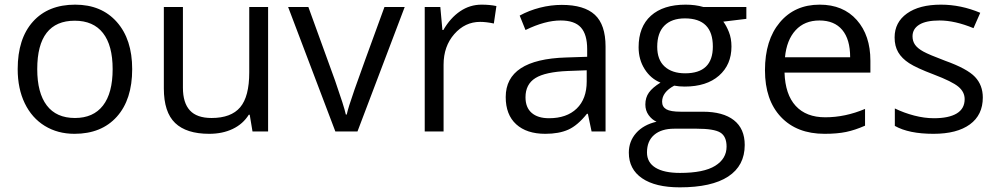

<svg xmlns="http://www.w3.org/2000/svg" viewBox="-20 -565 4289 825"><path d="M548 -268Q548 -137 482 -63.5Q416 10 300 10Q228 10 172.5 -24Q117 -58 86.5 -121Q56 -184 56 -268Q56 -399 121.5 -472Q187 -545 303 -545Q416 -545 482 -470.5Q548 -396 548 -268ZM140 -268Q140 -166 181 -112Q222 -58 302 -58Q381 -58 422.5 -111.5Q464 -165 464 -268Q464 -370 422.5 -423Q381 -476 301 -476Q221 -476 180.5 -424Q140 -372 140 -268Z M766 -535V-188Q766 -123 796 -90.5Q826 -58 889 -58Q973 -58 1012 -104Q1051 -150 1051 -254V-535H1132V0H1065L1053 -72H1049Q1024 -32 980 -11Q936 10 879 10Q781 10 732.5 -36.5Q684 -83 684 -185V-535Z M1421 0 1218 -535H1305L1420 -218Q1459 -106 1466 -73H1470Q1475 -99 1503.5 -180.5Q1532 -262 1632 -535H1719L1516 0Z M2049 -545Q2085 -545 2113 -539L2102 -464Q2069 -471 2043 -471Q1978 -471 1932 -418.5Q1886 -366 1886 -287V0H1805V-535H1872L1881 -436H1885Q1915 -488 1957 -516.5Q1999 -545 2049 -545Z M2522 0 2506 -76H2502Q2462 -26 2422 -8Q2382 10 2323 10Q2243 10 2198 -31Q2153 -72 2153 -148Q2153 -310 2412 -318L2503 -321V-354Q2503 -417 2476 -447Q2449 -477 2389 -477Q2322 -477 2238 -436L2213 -498Q2253 -520 2300 -532Q2347 -544 2394 -544Q2490 -544 2536 -501.5Q2582 -459 2582 -365V0ZM2339 -57Q2415 -57 2458 -98.5Q2501 -140 2501 -215V-263L2420 -260Q2323 -256 2280.5 -229.5Q2238 -203 2238 -147Q2238 -103 2264.5 -80Q2291 -57 2339 -57Z M3187 -535V-484L3088 -472Q3101 -455 3112 -427.5Q3123 -400 3123 -365Q3123 -287 3069.5 -240Q3016 -193 2922 -193Q2898 -193 2877 -197Q2825 -169 2825 -128Q2825 -106 2843 -95.5Q2861 -85 2905 -85H3000Q3087 -85 3133.5 -48.5Q3180 -12 3180 58Q3180 147 3109 193.5Q3038 240 2901 240Q2796 240 2739 201Q2682 162 2682 91Q2682 42 2713.5 6.5Q2745 -29 2801 -42Q2781 -51 2767 -70.5Q2753 -90 2753 -116Q2753 -146 2768.5 -167.5Q2784 -189 2818 -210Q2776 -227 2750 -268Q2724 -309 2724 -362Q2724 -450 2777 -497.5Q2830 -545 2926 -545Q2968 -545 3002 -535ZM2760 90Q2760 133 2796.5 155.5Q2833 178 2902 178Q3004 178 3053 147.5Q3102 117 3102 65Q3102 21 3075 4.5Q3048 -12 2974 -12H2877Q2822 -12 2791 14.5Q2760 41 2760 90ZM2804 -364Q2804 -308 2836 -279Q2868 -250 2924 -250Q3043 -250 3043 -365Q3043 -486 2923 -486Q2866 -486 2835 -455Q2804 -424 2804 -364Z M3523 10Q3404 10 3335.5 -62.5Q3267 -135 3267 -263Q3267 -393 3331 -469Q3395 -545 3502 -545Q3603 -545 3661.5 -479Q3720 -413 3720 -304V-253H3351Q3354 -159 3399 -110Q3444 -61 3526 -61Q3612 -61 3697 -97V-25Q3654 -6 3615.5 2Q3577 10 3523 10ZM3501 -477Q3437 -477 3398.5 -435Q3360 -393 3353 -319H3633Q3633 -396 3599 -436.5Q3565 -477 3501 -477Z M4203 -146Q4203 -71 4147.5 -30.5Q4092 10 3991 10Q3885 10 3825 -24V-99Q3864 -80 3908 -68.5Q3952 -57 3993 -57Q4057 -57 4091 -77.5Q4125 -98 4125 -139Q4125 -170 4098 -192.5Q4071 -215 3992 -245Q3918 -273 3886.5 -293.5Q3855 -314 3839.5 -340.5Q3824 -367 3824 -404Q3824 -469 3877 -507Q3930 -545 4023 -545Q4109 -545 4192 -510L4163 -444Q4083 -477 4017 -477Q3959 -477 3930 -459Q3901 -441 3901 -409Q3901 -388 3912 -372.5Q3923 -357 3947.5 -343.5Q3972 -330 4041 -304Q4136 -270 4169.5 -234.5Q4203 -199 4203 -146Z"/></svg>

Font: Stephens Clock
Style: Regular
Weight: 400
Designer: Peter Wiegel (catfonts.de) with slight modifications by DT1.org
Version: Version 0.9.1